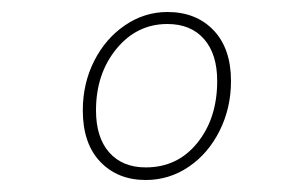

<svg xmlns="http://www.w3.org/2000/svg" viewBox="-20 -711 507 320"><path d="M118 -527Q118 -572 137 -609.5Q156 -647 188.5 -669Q221 -691 259 -691Q307 -691 336 -660.5Q365 -630 365 -576Q365 -531 346 -493Q327 -455 294.5 -433Q262 -411 223 -411Q176 -411 147 -441.5Q118 -472 118 -527ZM342 -576Q342 -621 320 -646Q298 -671 259 -671Q208 -671 174 -629.5Q140 -588 140 -527Q140 -482 162 -457Q184 -432 223 -432Q276 -432 309 -473Q342 -514 342 -576Z"/></svg>

Font: Fira Sans Condensed Thin
Style: Italic
Weight: 250
Width: 3
Italic angle: -8°
Designer: Carrois Corporate & Edenspiekermann AG
Foundry: Carrois Corporate GbR & Edenspiekermann AG
Version: Version 4.203